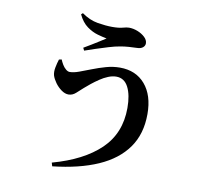

<svg xmlns="http://www.w3.org/2000/svg" viewBox="-94 -925 1187 1104"><g transform="rotate(10 500.0 -373.0)"><path d="M227.8 -538.3Q233.5 -524.3 242.3 -509.6Q251.2 -494.8 262.9 -485.2Q274.6 -475.5 285.6 -475.5Q308.3 -475.5 339.6 -487Q370.8 -498.4 408.2 -513Q445.7 -527.7 486 -539.1Q526.4 -550.5 566.4 -550.5Q659.8 -550.5 713.9 -487.4Q768.1 -424.2 768.1 -314.6Q768.1 -197.8 710.7 -117Q653.3 -36.3 544.8 11.4Q436.3 59.1 280.8 76.2L274.7 55.6Q453.6 6.3 551.1 -87.3Q648.6 -181 648.6 -329Q648.6 -404.7 625.2 -450.2Q601.8 -495.7 554.8 -495.7Q532.5 -495.7 508 -485.8Q483.6 -476 460.2 -460.1Q436.7 -444.3 416.1 -427.8Q395.5 -411.2 380.8 -398.1Q364 -383.3 344.2 -365Q324.4 -346.7 300.9 -346.7Q280.3 -346.7 259.1 -361.9Q237.9 -377.2 222.2 -398.9Q206.6 -420.7 200.6 -439.7Q195 -459.8 200.1 -486.4Q205.2 -513 212.5 -535.2ZM292.6 -813.2 301.9 -821.7Q347.7 -789.1 395.3 -781.1Q442.9 -773.1 481.3 -773.1Q519.7 -773.1 542 -779.4Q564.2 -785.7 577.7 -785.7Q602.5 -785.7 627.9 -775.8Q653.4 -765.8 671 -749.3Q688.7 -732.8 688.7 -713.1Q688.7 -699.2 676.8 -689.2Q664.9 -679.1 640.2 -678.8Q623.7 -678.6 596.6 -676.7Q569.5 -674.8 547.8 -670.8Q517.5 -665.9 479.8 -654.4Q442.1 -642.9 406.2 -631.2Q370.3 -619.5 346 -610.7L338.2 -626.3Q358.8 -638.3 381.8 -652.2Q404.9 -666.2 425.9 -679.6Q447 -693 461 -702Q439 -706.2 407.5 -715Q376 -723.8 344.9 -746.2Q313.7 -768.7 292.6 -813.2Z"/></g></svg>

Font: Noto Serif HK
Style: Regular
Weight: 200
Designer: Ryoko NISHIZUKA 西塚涼子 (kana & ideographs); Frank Grießhammer (Latin, Greek & Cyrillic); Wenlong ZHANG 张文龙 (bopomofo); San
Foundry: Adobe
Version: Version 2.001;hotconv 1.1.0;makeotfexe 2.6.0